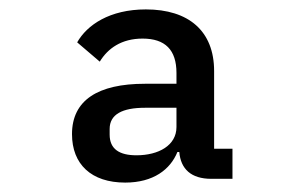

<svg xmlns="http://www.w3.org/2000/svg" viewBox="-20 -730 640 408"><path d="M474 -350V-414H435V-579C435 -664 381 -710 290 -710C213 -710 165 -677 144 -640L192 -599C209 -627 238 -648 283 -648C331 -648 355 -624 355 -575V-552H288C188 -552 133 -517 133 -445C133 -381 174 -342 246 -342C306 -342 342 -370 357 -407H361C364 -371 386 -350 429 -350ZM355 -501V-460C355 -421 317 -400 270 -400C234 -400 213 -413 213 -444V-456C213 -487 240 -501 288 -501Z"/></svg>

Font: IBM Mono Medium
Style: Regular
Weight: 500
Monospace: yes
Designer: Mike Abbink, Paul van der Laan, Pieter van Rosmalen
Foundry: Bold Monday
Version: Version 2.3